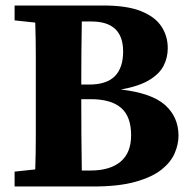

<svg xmlns="http://www.w3.org/2000/svg" viewBox="-20 -677 691 697"><path d="M309 -317H275Q275 -247 275.5 -183.5Q276 -120 277 -58H309Q379 -58 417.5 -90Q456 -122 456 -186Q456 -254 419.5 -285.5Q383 -317 309 -317ZM312 -599H277Q276 -543 275.5 -485.5Q275 -428 275 -370H303Q367 -370 397 -400.5Q427 -431 427 -490Q427 -599 312 -599ZM33 -603V-657H356Q441 -657 492 -636.5Q543 -616 566 -581Q589 -546 589 -502Q589 -468 574 -438.5Q559 -409 522 -386.5Q485 -364 419 -352Q531 -339 579.5 -295.5Q628 -252 628 -184Q628 -153 614 -120.5Q600 -88 566 -61Q532 -34 471.5 -17Q411 0 318 0H33V-54L108 -62Q110 -124 110 -187Q110 -250 110 -314V-343Q110 -405 110 -468.5Q110 -532 108 -595Z"/></svg>

Font: Source Serif Pro
Style: Bold
Weight: 700
Designer: Frank Grießhammer
Foundry: Adobe Systems Incorporated
Version: Version 3.001;hotconv 1.0.111;makeotfexe 2.5.65597